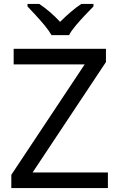

<svg xmlns="http://www.w3.org/2000/svg" viewBox="-20 -964 612 984"><path d="M533 0H38V-68L414 -634H50V-714H523V-646L147 -80H533ZM244 -784Q231 -807 209 -833.5Q187 -860 163 -886Q139 -912 121 -931V-944H181Q207 -927 235 -903Q263 -879 288 -852Q315 -879 343 -903Q371 -927 397 -944H459V-931Q440 -912 415.5 -886Q391 -860 368.5 -833.5Q346 -807 334 -784Z"/></svg>

Font: Noto Sans Symbols 2
Style: Regular
Weight: 400
Designer: Monotype Design Team
Foundry: Monotype Imaging Inc.
Version: Version 2.008; ttfautohint (v1.8.4.7-5d5b)